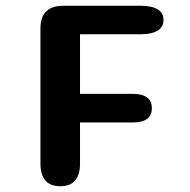

<svg xmlns="http://www.w3.org/2000/svg" viewBox="-20 -639 659 667"><path d="M548 -569.5Q548 -545.5 527.8 -532.8Q507.5 -520 468.5 -520H258V-313H440.5Q507.5 -313 507.5 -263Q507.5 -213.5 440.5 -213.5H258V-71.5Q258 8 189.5 8Q120.5 8 120.5 -71.5V-540Q120.5 -619 200 -619H468.5Q507.5 -619 527.8 -606.5Q548 -594 548 -569.5Z"/></svg>

Font: Sono Monospace SemiBold
Style: Regular
Weight: 600
Designer: Tyler Finck
Foundry: Tyler Finck
Version: Version 2.112